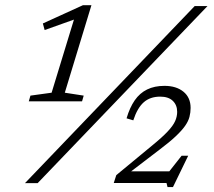

<svg xmlns="http://www.w3.org/2000/svg" viewBox="-20 -722 843 757"><path d="M78.5 0 747.5 -698H798L128.5 0ZM631 -25.5 696 -108H722L662 15.5H640.5L636.5 -0.5H428.5L438.5 -31.5L579.5 -148Q620 -181 641.2 -203.8Q662.5 -226.5 670.5 -244.5Q678.5 -262.5 678.5 -281Q678.5 -308 661.2 -324.5Q644 -341 611.5 -341Q572 -341 546.8 -318.8Q521.5 -296.5 505.5 -247.5L479 -255.5Q491.5 -298 511.2 -326.5Q531 -355 560 -369.2Q589 -383.5 628.5 -383.5Q675 -383.5 703.2 -360.5Q731.5 -337.5 731.5 -296.5Q731.5 -278.5 727 -261.2Q722.5 -244 709.8 -225.8Q697 -207.5 673.2 -185Q649.5 -162.5 611 -133.5L469 -25L470.5 -46.5H674.5ZM183.5 -356.5 278.5 -667.5 290.5 -651.5 156 -603.5 149 -629.5 307 -701.5H340.5L235.5 -356.5L310 -345L303.5 -322.5H93.5L100 -345Z"/></svg>

Font: Newsreader 9pt Light
Style: Italic
Weight: 300
Italic angle: -17°
Designer: Hugues Gentile
Foundry: Production Type
Version: Version 1.003